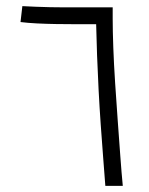

<svg xmlns="http://www.w3.org/2000/svg" viewBox="-20 -607 487 627"><path d="M324 0Q321 -40 317 -91Q313 -142 309 -199Q305 -256 302 -313.5Q299 -371 297 -426Q295 -481 294 -528H222Q195 -528 163 -528.5Q131 -529 101 -530.5Q71 -532 47 -535L53 -587Q72 -586 96 -585Q120 -584 144 -583.5Q168 -583 188.5 -583Q209 -583 222 -583H348V-546Q348 -506 350 -451.5Q352 -397 356 -335.5Q360 -274 364.5 -212.5Q369 -151 373 -96Q377 -41 381 0Z"/></svg>

Font: Noto Sans Syriac Eastern Light
Style: Regular
Weight: 300
Designer: Patrick Giasson and the Monotype Design Team
Foundry: Monotype Imaging Inc.
Version: Version 3.001